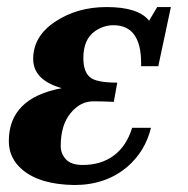

<svg xmlns="http://www.w3.org/2000/svg" viewBox="-20 -516 531 542"><path d="M189.9 6.3Q92.3 4.9 43 -37.1Q4.9 -69.3 4.9 -117.7Q4.9 -239.3 154.3 -267.1Q73.7 -290 73.7 -349.6Q73.7 -413.6 135.7 -454.8Q197.8 -496.1 280.8 -496.1Q370.6 -496.1 400.9 -457.5L423.8 -496.1H462.4L426.8 -329.1H378.4V-337.4Q378.4 -444.8 300.3 -444.8Q272.5 -444.8 248.5 -428.2Q215.3 -405.3 215.3 -352.1Q215.3 -315.4 232.7 -299.1Q250 -282.7 311 -282.7L301.3 -228.5Q267.1 -230 243.2 -230Q206.5 -230 179 -196.3Q151.4 -162.6 151.4 -104Q151.4 -82.5 165.5 -66.9Q180.2 -50.3 213.4 -50.3Q265.6 -50.3 301.5 -77.1Q337.4 -104 353 -155.3H406.2Q390.1 -89.4 340.3 -45.9Q279.3 6.3 189.9 6.3Z"/></svg>

Font: Munson
Style: Bold Italic
Weight: 700
Italic angle: -12°
Designer: Paul James MIller
Foundry: High-Logic / Made with FontCreator
Version: Version 2.10;May 5, 2019;FontCreator 11.5.0.2430 64-bit